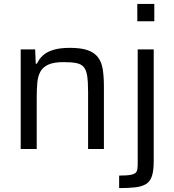

<svg xmlns="http://www.w3.org/2000/svg" viewBox="-20 -763 893 983"><path d="M86 0V-510H160L163 -437H169Q180 -461 199.5 -479Q219 -497 252.5 -507.5Q286 -518 338 -518Q395 -518 429 -506Q463 -494 481.5 -470Q500 -446 506 -408.5Q512 -371 512 -319V0H431V-291Q431 -343 426.5 -373.5Q422 -404 409 -419.5Q396 -435 371 -440Q346 -445 305 -445Q256 -445 228 -432.5Q200 -420 187 -396.5Q174 -373 171 -339.5Q168 -306 168 -263V0ZM683 -654V-743H770V-654ZM590 200V136Q634 136 654.5 131Q675 126 680 114Q685 102 685 81V-510H767V63Q767 110 758 138Q749 166 728 179Q707 192 673.5 196Q640 200 590 200Z"/></svg>

Font: Saira Thin
Style: Regular
Weight: 400
Version: Version 1.101